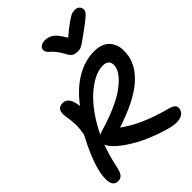

<svg xmlns="http://www.w3.org/2000/svg" viewBox="-280 -1100 1274 1274"><g transform="rotate(-45 357.0 -463.0)"><path d="M662.1 -966.8Q683.6 -966.8 696 -953.4Q708.5 -939.9 706.1 -920.9Q704.6 -907.2 686.8 -889.6Q668.9 -872.1 606 -826.2Q589.4 -814.9 570.1 -800.5Q550.8 -786.1 542 -780Q533.2 -773.9 522 -767.6Q510.7 -761.2 501.7 -759Q492.7 -756.8 481 -756.8Q454.1 -756.8 438.5 -767.8Q422.9 -778.8 409.2 -807.1Q394.5 -835 376.7 -856.4Q358.9 -877.9 347.4 -887.2Q335.9 -896.5 329.3 -907.7Q322.8 -918.9 325.2 -932.1Q328.1 -946.8 342.8 -955.8Q357.4 -964.8 377 -964.8Q414.1 -964.8 439.9 -945.1Q465.8 -925.3 500 -867.2Q554.2 -913.6 588.1 -936.5Q622.1 -959.5 634.3 -963.1Q646.5 -966.8 662.1 -966.8ZM62 41Q-5.9 41 18.1 -85.9Q38.1 -183.6 120.1 -339.8Q128.4 -387.2 128.2 -421.6Q127.9 -456.1 118.2 -515.1Q108.9 -586.9 168 -586.9Q225.1 -586.9 234.9 -491.2Q307.1 -586.4 389.6 -634.3Q472.2 -682.1 557.1 -682.1Q592.8 -682.1 620.6 -671.9Q648.4 -661.6 664.8 -644Q681.2 -626.5 690.9 -602.8Q700.7 -579.1 700.9 -552Q701.2 -524.9 696.8 -496.1Q688 -453.6 664.6 -415.8Q641.1 -377.9 597.9 -340.3Q554.7 -302.7 485.4 -267.8Q416 -232.9 321.8 -202.1Q436.5 -116.7 631.8 -64.9Q668 -55.7 680.7 -43Q693.4 -30.3 689 -7.8Q684.1 13.7 664.3 26.9Q644.5 40 608.9 40Q578.6 40 521 22.9Q463.4 5.9 398.9 -21.7Q334.5 -49.3 272.7 -90.6Q210.9 -131.8 179.2 -173.8Q171.9 -186 168.9 -196.8Q142.6 -129.4 123 -39.1Q113.8 7.8 99.9 24.4Q85.9 41 62 41ZM529.8 -574.2Q492.2 -574.2 448 -552.5Q403.8 -530.8 359.4 -491.2Q314.9 -451.7 271.7 -391.4Q228.5 -331.1 194.8 -258.8Q201.2 -264.2 216.8 -270Q309.1 -296.4 380.4 -328.4Q451.7 -360.4 493.4 -392.1Q535.2 -423.8 557.6 -452.6Q580.1 -481.4 585 -507.8Q591.3 -537.6 578.4 -555.9Q565.4 -574.2 529.8 -574.2Z"/></g></svg>

Font: Shantell Sans Irregular Bouncy
Style: Italic
Weight: 500
Italic angle: -11.31°
Designer: Stephen Nixon, Anya Danilova, Shantell Martin
Foundry: Arrow Type
Version: Version 1.006;[9816181b4]